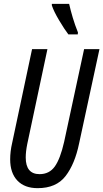

<svg xmlns="http://www.w3.org/2000/svg" viewBox="-20 -970 538 1000"><path d="M176 10Q273 10 321.5 -53Q370 -116 392 -223L498 -714H418L314 -231Q294 -143 265.5 -103Q237 -63 186 -63Q114 -63 114 -150Q114 -180 122 -220L227 -714H147L43 -224Q33 -181 33 -140Q33 -69 70.5 -29.5Q108 10 176 10ZM336 -791H385L386 -801Q370 -841 359 -878Q348 -915 340 -950H250V-942Q260 -911 288 -864Q316 -817 336 -791Z"/></svg>

Font: Noto Sans UI Condensed
Style: Italic
Weight: 400
Width: 3
Italic angle: -12°
Designer: Monotype Design Team
Foundry: Monotype Imaging Inc.
Version: Version 1.901